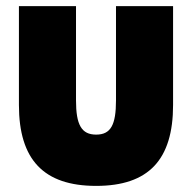

<svg xmlns="http://www.w3.org/2000/svg" viewBox="-20 -570 629 629"><path d="M295 39C123 39 42 -47 42 -226V-550H229V-241C229 -161 247 -129 295 -129C343 -129 360 -161 360 -241V-550H547V-226C547 -47 467 39 295 39Z"/></svg>

Font: Repo Black
Style: Regular
Weight: 900
Designer: Stefan Peev
Foundry: Context Ltd
Version: Version 1.502